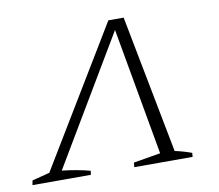

<svg xmlns="http://www.w3.org/2000/svg" viewBox="-89 -592 761 667"><g transform="rotate(-10 291.0 -259.0)"><path d="M387 -518 481 -31Q510 -25 540 -14L539 0H333L335 -16L430 -32L350 -481L83 -32Q137 -26 182 -14L180 0H-26L-23 -16L39 -32L333 -518Z"/></g></svg>

Font: Piazzolla SC ExtraLight
Style: Italic
Weight: 200
Italic angle: -11.3°
Designer: Juan Pablo del Peral
Foundry: Huerta Tipografica
Version: Version 1.330